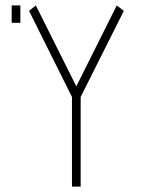

<svg xmlns="http://www.w3.org/2000/svg" viewBox="-20 -687 562 707"><path d="M436 -647 277 -330V0H245V-330L87 -647L112 -667L261 -369L410 -667ZM55 -667V-603H23V-667Z"/></svg>

Font: Zector
Style: Regular
Weight: 400
Designer: GGBot
Version: 0.72